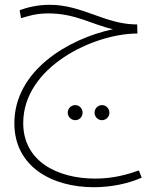

<svg xmlns="http://www.w3.org/2000/svg" viewBox="-20 -388 668 802"><path d="M372 394C447 394 518 378 572 354L560 324C512 341 453 358 378 358C220 358 77 286 77 126C77 -109 372 -248 554 -248L553 -286H544C415 -289 323 -368 187 -368C138 -368 92 -357 62 -345L68 -312C95 -320 128 -332 182 -332C296 -332 365 -285 452 -266C265 -226 40 -93 40 127C40 306 194 394 372 394ZM406 114C423 114 437 100 437 83C437 65 423 51 406 51C389 51 375 65 375 83C375 100 389 114 406 114ZM295 114C311 114 325 100 325 83C325 65 311 51 295 51C277 51 263 65 263 83C263 100 277 114 295 114Z"/></svg>

Font: Noto Sans Arabic ExtLt
Style: Regular
Weight: 200
Designer: Monotype Design Team, Nadine Chahine, Nizar Qandah and Khaled Hosny
Foundry: Monotype Imaging Inc.
Version: Version 2.012